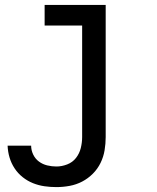

<svg xmlns="http://www.w3.org/2000/svg" viewBox="-20 -550 640 783"><path d="M210 213Q185 213 161 209.5Q137 206 114.5 197Q92 188 72.5 172.5Q53 157 39.5 136.5Q26 116 19 92.5Q12 69 11 44H107Q107 63 115.5 80.5Q124 98 139 109Q154 120 172.5 124.5Q191 129 210 129Q232 129 254 120.5Q276 112 290 94Q304 76 309.5 53.5Q315 31 315 9V-446H162V-530H411V9Q411 36 406.5 63Q402 90 390 114.5Q378 139 358.5 158.5Q339 178 315 190.5Q291 203 264 208Q237 213 210 213Z"/></svg>

Font: Iosevka Slab Medium Extended
Style: Regular
Weight: 500
Width: 7
Monospace: yes
Designer: Belleve Invis
Foundry: Belleve Invis
Version: Version 11.1.1; ttfautohint (v1.8.3)